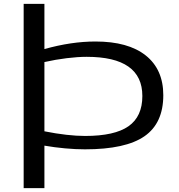

<svg xmlns="http://www.w3.org/2000/svg" viewBox="-20 -760 922 990"><path d="M102 210V-740H209V-507Q348 -546 472 -546Q641 -546 731.5 -474Q822 -402 822 -269Q822 -125 725 -57.5Q628 10 418 10Q370 10 315.5 5Q261 0 209 -9V210ZM419 -59Q571 -59 642.5 -109Q714 -159 714 -265Q714 -467 427 -467Q381 -467 324 -460Q267 -453 209 -440V-83Q269 -71 322 -65Q375 -59 419 -59Z"/></svg>

Font: Georama ExtraExtended
Style: Regular
Weight: 400
Width: 8
Designer: Jean-Baptiste Levee
Foundry: Production Type
Version: Version 1.000